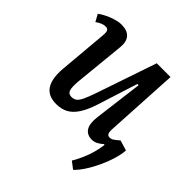

<svg xmlns="http://www.w3.org/2000/svg" viewBox="-191 -667 1006 1006"><g transform="rotate(45 312.5 -164.0)"><path d="M14 -475Q30 -487 52.5 -498Q75 -509 99 -516Q123 -523 142 -523Q186 -523 205.5 -500.5Q225 -478 221 -435L193 -154Q189 -107 195.5 -88Q202 -69 225 -69Q242 -69 253.5 -77.5Q265 -86 276.5 -110Q288 -134 303 -178L416 -510H518L495 -99Q494 -78 499 -69Q504 -60 516 -60Q528 -60 538 -66.5Q548 -73 568 -90L625 -73Q623 -42 611.5 -4Q600 34 582.5 71.5Q565 109 544 141.5Q523 174 501 195L462 165Q477 140 490.5 109.5Q504 79 513 46.5Q522 14 525 -14L520 -15Q506 -2 490.5 6Q475 14 459 14Q422 14 405.5 -12Q389 -38 396 -92L430 -361L421 -362L350 -139Q332 -83 310 -49.5Q288 -16 260 -1Q232 14 194 14Q135 14 109 -24.5Q83 -63 89 -141L113 -415Q115 -439 110 -448Q105 -457 90 -457Q77 -457 63 -451Q49 -445 36 -435Z"/></g></svg>

Font: Literata 18pt Medium
Style: Italic
Weight: 500
Italic angle: -2°
Designer: Latin by Veronika Burian and Jose Scaglione. Greek by Irene Vlachou. Cyrillic by Vera Evstafieva
Foundry: TypeTogether
Version: Version 3.103;gftools[0.9.29]